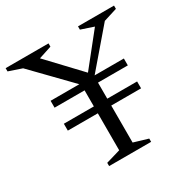

<svg xmlns="http://www.w3.org/2000/svg" viewBox="-188 -806 921 942"><g transform="rotate(-30 273.0 -335.0)"><path d="M492 -291V-252H77V-291ZM492 -421V-382H77V-421ZM323 -417V-42.5L403.5 -18.5V0H165.5V-18.5L247 -42.5V-413.5L40 -626.5L-34 -651.5V-670H209V-651.5L136 -627.5L322.5 -430L294.5 -436L447.5 -627.5L376 -651.5V-670H580V-651.5L503.5 -627.5Z"/></g></svg>

Font: Newsreader 16pt
Style: Regular
Weight: 400
Designer: Hugues Gentile
Foundry: Production Type
Version: Version 1.003